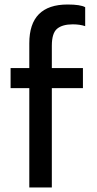

<svg xmlns="http://www.w3.org/2000/svg" viewBox="-20 -832 431 852"><path d="M210 0H110V-441H27V-530H110V-640Q110 -812 280 -812Q337 -812 358 -800V-716Q334 -724 303 -724Q257 -724 233.5 -704.5Q210 -685 210 -629V-530H348V-441H210Z"/></svg>

Font: Tanohe Sans Medium
Style: Regular
Weight: 500
Designer: Village Type and Design LLC
Foundry: Cooper Hewitt Smithsonian Design Museum
Version: Version 1.00;September 29, 2021;FontCreator 13.0.0.2655 64-b